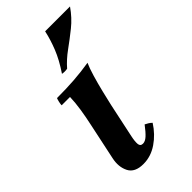

<svg xmlns="http://www.w3.org/2000/svg" viewBox="-225 -768 846 846"><g transform="rotate(-45 198.0 -345.0)"><path d="M134 15Q81 15 63.5 -19.5Q46 -54 56 -100L92 -270Q101 -311 107 -350Q113 -389 114 -423H62Q62 -430 64.5 -441.5Q67 -453 70 -460Q128 -460 177 -463.5Q226 -467 275 -475Q265 -453 254 -416Q243 -379 233.5 -340Q224 -301 217 -270L183 -110Q177 -82 178.5 -66Q180 -50 196 -50Q210 -50 225 -63.5Q240 -77 261 -105Q269 -101 276.5 -96.5Q284 -92 291 -85Q263 -41 222 -13Q181 15 134 15ZM396 -705Q367 -663 329.5 -633Q292 -603 256 -577Q220 -551 193 -520Q177 -517 161 -520Q196 -572 214 -617.5Q232 -663 241 -705Z"/></g></svg>

Font: Poltawski Nowy
Style: Bold Italic
Weight: 700
Italic angle: -12°
Designer: Adam Pótawski, Mateusz Machalski, Borys Kosmynka, Ania Wieluska
Foundry: Capitalics.wtf
Version: Version 1.001;gftools[0.9.25]